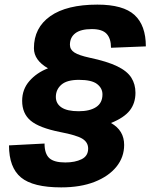

<svg xmlns="http://www.w3.org/2000/svg" viewBox="-20 -746 652 832"><path d="M245 66Q123 66 71 23Q19 -20 19 -116L173 -124Q173 -80 193.5 -61Q214 -42 263 -42Q305 -42 333.5 -56Q362 -70 362 -102Q362 -129 337.5 -144.5Q313 -160 240 -174Q150 -192 113 -223Q76 -254 76 -309Q76 -359 107.5 -395Q139 -431 188 -450Q127 -485 127 -537Q127 -626 198 -676Q269 -726 402 -726Q514 -726 563 -681Q612 -636 612 -545L461 -539Q461 -579 442 -599.5Q423 -620 378 -620Q330 -620 306.5 -602Q283 -584 283 -552Q283 -531 302.5 -518.5Q322 -506 368 -496Q444 -480 487.5 -459Q531 -438 549 -409.5Q567 -381 567 -344Q567 -299 542.5 -267.5Q518 -236 461 -213Q518 -181 518 -118Q518 -65 484.5 -23.5Q451 18 390 42Q329 66 245 66ZM321 -264Q369 -264 396.5 -282Q424 -300 424 -337Q424 -364 400.5 -382Q377 -400 322 -400Q270 -400 246 -379Q222 -358 222 -326Q222 -297 246.5 -280.5Q271 -264 321 -264Z"/></svg>

Font: Geist
Style: Bold Italic
Weight: 700
Italic angle: -12°
Designer: Basement.studio, Andrés Briganti, Mateo Zaragoza
Foundry: Basement.studio, Vercel, Andrés Briganti, Guido Ferreyra, Mateo Zaragoza
Version: Version 1.500; ttfautohint (v1.8.4.7-5d5b)